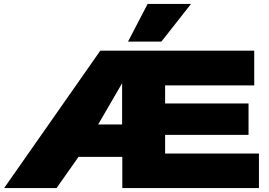

<svg xmlns="http://www.w3.org/2000/svg" viewBox="-20 -958 1372 978"><path d="M1 0 491 -700H1275V-523H821V-431H1246V-271H821V-176H1299V0H603V-159H380L268 0ZM480 -324H602V-534ZM632 -746 732 -938H953L802 -746Z"/></svg>

Font: Georama Extended ExtraBold
Style: Regular
Weight: 800
Width: 7
Designer: Jean-Baptiste Levee
Foundry: Production Type
Version: Version 1.000